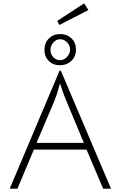

<svg xmlns="http://www.w3.org/2000/svg" viewBox="-20 -1126 720 1145"><path d="M335 -704H343L642 -1H595L496 -234H182L84 -1H38ZM375 -526Q363 -554 351.5 -588Q340 -622 338 -629L332 -609Q319 -559 305 -526L198 -274H480ZM245 -829Q245 -870 271.5 -896.5Q298 -923 339 -923Q380 -923 406.5 -897Q433 -871 433 -831Q433 -789 405.5 -763Q378 -737 337 -737Q296 -737 270.5 -763Q245 -789 245 -829ZM398 -831Q398 -855 380 -873.5Q362 -892 339 -892Q316 -892 298.5 -873Q281 -854 281 -829Q281 -802 298.5 -784.5Q316 -767 338 -767Q361 -767 379.5 -786.5Q398 -806 398 -831ZM321 -1001 482 -1106 507 -1066 334 -977Z"/></svg>

Font: Bellota Text Light
Style: Regular
Weight: 300
Designer: Kemie Guaida
Foundry: Kemie Guaida
Version: Version 4.001